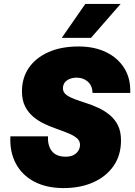

<svg xmlns="http://www.w3.org/2000/svg" viewBox="-20 -947 690 979"><path d="M304 12Q217 12 154.5 -21Q92 -54 60.5 -113.5Q29 -173 33 -252H225Q222 -205 244.5 -176.5Q267 -148 315 -148Q337 -148 353 -155.5Q369 -163 378.5 -177Q388 -191 388 -209Q388 -229 372 -242.5Q356 -256 329.5 -267Q303 -278 271.5 -289Q240 -300 208.5 -314.5Q177 -329 150.5 -351Q124 -373 108 -404.5Q92 -436 92 -481Q92 -550 127 -601Q162 -652 226.5 -681Q291 -710 381 -710Q461 -710 521 -681Q581 -652 614 -599Q647 -546 644 -473H452Q451 -510 428 -530.5Q405 -551 371 -551Q351 -551 335 -544.5Q319 -538 310 -526Q301 -514 301 -496Q301 -477 317 -464.5Q333 -452 359.5 -442Q386 -432 417.5 -422Q449 -412 480.5 -397.5Q512 -383 538.5 -361.5Q565 -340 581 -308.5Q597 -277 597 -231Q597 -156 559.5 -101.5Q522 -47 456 -17.5Q390 12 304 12ZM295 -754 415 -927H595L444 -754Z"/></svg>

Font: Azeret Mono Thin ExtraBold
Style: Italic
Weight: 800
Italic angle: -12°
Version: Version 1.002